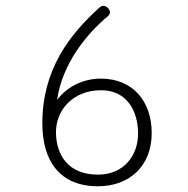

<svg xmlns="http://www.w3.org/2000/svg" viewBox="-20 -632 645 660"><path d="M316.4 -31.7C213.4 -31.7 172.4 -101.1 172.4 -177.7C172.4 -253.4 230.5 -321.8 327.6 -321.8C417.5 -321.8 454.6 -249 454.6 -172.9C454.6 -97.2 405.8 -31.7 316.4 -31.7ZM501.5 -174.3C501.5 -284.7 436 -361.8 326.2 -361.8C272.9 -361.8 213.9 -338.9 176.3 -288.6C193.8 -412.1 276.4 -514.6 352.1 -577.6C356 -581.1 357.9 -585 357.9 -589.4C357.9 -600.1 347.2 -611.8 335.4 -611.8C331.1 -611.8 326.2 -609.9 321.8 -606C219.7 -513.7 125.5 -393.6 125.5 -208C125.5 -78.1 186 8.3 316.4 8.3C426.8 8.3 501.5 -63 501.5 -174.3Z"/></svg>

Font: Cutive Mono
Style: Regular
Weight: 400
Monospace: yes
Designer: Vernon Adams
Foundry: Vernon Adams
Version: Version 1.002